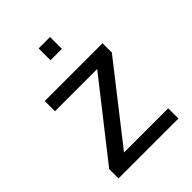

<svg xmlns="http://www.w3.org/2000/svg" viewBox="-204 -812 916 916"><g transform="rotate(-45 254.0 -354.0)"><path d="M52 0V-63L349 -441H64V-510H454V-447L158 -69H456V0ZM221 -628V-708H298V-628Z"/></g></svg>

Font: Saira Thin
Style: Regular
Weight: 400
Version: Version 1.101